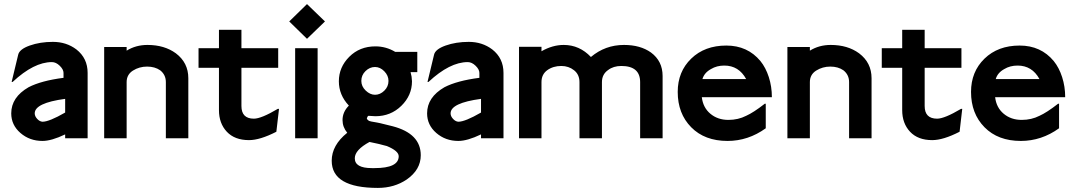

<svg xmlns="http://www.w3.org/2000/svg" viewBox="-20 -677 5272 940"><path d="M299 -126V-193Q150 -173 150 -122Q150 -108 162 -95Q174 -82 188 -81Q221 -81 299 -126ZM409 0H299V-19Q232 13 188 13Q125 13 80 -26Q35 -65 35 -122Q35 -201 120 -250Q182 -282 291 -296V-320Q291 -337 272.5 -355Q254 -373 234 -373Q146 -373 42 -276H37L69 -409Q75 -436 125.5 -454Q176 -472 239 -472Q305 -472 354 -435Q409 -392 409 -320Z M902 0H792V-275Q792 -311 764 -333Q738 -351 700 -351Q662 -351 631 -331.5Q600 -312 600 -275V0H490V-447H600V-429Q645 -457 702 -457Q785 -457 841 -416Q902 -370 902 -294Z M1346 -144 1333 -32Q1253 9 1199 9Q1129 9 1090.5 -32Q1052 -73 1052 -138V-345H952V-441H1052V-531H1162V-441H1342V-345H1162V-158Q1162 -96 1223 -96Q1259 -96 1340 -144Z M1535 0H1425V-441H1535ZM1571 -572 1483 -487 1396 -572 1483 -657Z M1932 88Q1932 62 1874 38L1831 27L1789 18Q1717 57 1717 98Q1717 146 1800 146H1814Q1932 146 1932 88ZM1882 -281Q1882 -307 1861.5 -328Q1841 -349 1816 -349Q1790 -349 1769.5 -329Q1749 -309 1749 -281Q1749 -254 1770.5 -233.5Q1792 -213 1816 -213Q1841 -213 1861.5 -233Q1882 -253 1882 -281ZM2040 83Q2040 154 1971 202Q1910 243 1830 243Q1604 243 1604 110Q1604 34 1680 -27Q1657 -55 1657 -89Q1657 -129 1688 -160Q1639 -212 1639 -279Q1639 -348 1690 -399Q1741 -450 1818 -450Q1870 -450 1915 -423H2023V-324H1990L1995 -302L1997 -279Q1997 -210 1945 -159Q1893 -108 1818 -108L1784 -110Q1779 -108 1776 -98Q1776 -92 1787 -85L1798 -82Q1816 -79 1826.5 -77Q1837 -75 1841 -74L1902 -59Q2040 -23 2040 83Z M2335 -126V-193Q2186 -173 2186 -122Q2186 -108 2198 -95Q2210 -82 2224 -81Q2257 -81 2335 -126ZM2445 0H2335V-19Q2268 13 2224 13Q2161 13 2116 -26Q2071 -65 2071 -122Q2071 -201 2156 -250Q2218 -282 2327 -296V-320Q2327 -337 2308.5 -355Q2290 -373 2270 -373Q2182 -373 2078 -276H2073L2105 -409Q2111 -436 2161.5 -454Q2212 -472 2275 -472Q2341 -472 2390 -435Q2445 -392 2445 -320Z M3224 0H3114V-275Q3114 -354 3022 -354Q2983 -354 2957 -334Q2927 -313 2927 -275V0H2817V-275Q2817 -312 2790.5 -333Q2764 -354 2728 -354Q2688 -354 2659.5 -333.5Q2631 -313 2631 -275V0H2521V-448H2631V-426Q2685 -457 2740 -457Q2817 -457 2873 -398Q2943 -457 3035 -457Q3115 -457 3167 -420Q3224 -378 3224 -305Z M3633 -290Q3597 -356 3526 -356Q3489 -356 3461 -339Q3428 -321 3419 -290ZM3759 -201H3416Q3422 -150 3458 -120Q3494 -90 3546 -90Q3594 -90 3633 -110Q3669 -126 3724 -169H3729V-49Q3643 13 3542 13Q3430 13 3364 -54Q3298 -121 3298 -227Q3298 -326 3364 -390Q3430 -454 3536 -454Q3640 -454 3703 -378Q3729 -346 3744 -299.5Q3759 -253 3759 -201Z M4247 0H4137V-275Q4137 -311 4109 -333Q4083 -351 4045 -351Q4007 -351 3976 -331.5Q3945 -312 3945 -275V0H3835V-447H3945V-429Q3990 -457 4047 -457Q4130 -457 4186 -416Q4247 -370 4247 -294Z M4691 -144 4678 -32Q4598 9 4544 9Q4474 9 4435.5 -32Q4397 -73 4397 -138V-345H4297V-441H4397V-531H4507V-441H4687V-345H4507V-158Q4507 -96 4568 -96Q4604 -96 4685 -144Z M5069 -290Q5033 -356 4962 -356Q4925 -356 4897 -339Q4864 -321 4855 -290ZM5195 -201H4852Q4858 -150 4894 -120Q4930 -90 4982 -90Q5030 -90 5069 -110Q5105 -126 5160 -169H5165V-49Q5079 13 4978 13Q4866 13 4800 -54Q4734 -121 4734 -227Q4734 -326 4800 -390Q4866 -454 4972 -454Q5076 -454 5139 -378Q5165 -346 5180 -299.5Q5195 -253 5195 -201Z"/></svg>

Font: RailwayN12
Style: Semibold
Weight: 400
Version: 1999; 1.0, initial release  Kernus: V2.0